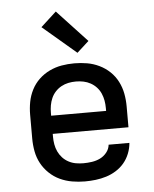

<svg xmlns="http://www.w3.org/2000/svg" viewBox="-55 -829 710 884"><g transform="rotate(-5 300.0 -387.5)"><path d="M302 8Q273 8 243.5 3Q214 -2 187 -14.5Q160 -27 138 -48Q116 -69 102 -95Q88 -121 82.5 -150.5Q77 -180 77 -210V-320Q77 -350 82.5 -379Q88 -408 101.5 -434.5Q115 -461 136.5 -481.5Q158 -502 185 -515Q212 -528 241 -533Q270 -538 300 -538Q330 -538 359 -533Q388 -528 415 -515Q442 -502 463.5 -481.5Q485 -461 498.5 -434.5Q512 -408 517.5 -379Q523 -350 523 -320V-223H173V-210Q173 -192 176 -174.5Q179 -157 186.5 -141Q194 -125 206 -112Q218 -99 234 -90.5Q250 -82 267.5 -79Q285 -76 302 -76Q322 -76 342 -79Q362 -82 379.5 -90.5Q397 -99 410 -115Q423 -131 425 -151H521Q519 -126 509.5 -102Q500 -78 484 -59Q468 -40 446.5 -26.5Q425 -13 401 -5.5Q377 2 352 5Q327 8 302 8ZM173 -307H427V-320Q427 -338 424 -355Q421 -372 414 -388Q407 -404 395 -417Q383 -430 367.5 -438.5Q352 -447 335 -450.5Q318 -454 300 -454Q282 -454 265 -450.5Q248 -447 232.5 -438.5Q217 -430 205 -417Q193 -404 186 -388Q179 -372 176 -355Q173 -338 173 -320ZM319 -585 164 -717 236 -783 374 -635Z"/></g></svg>

Font: Iosevka Curly Medium Extended
Style: Regular
Weight: 500
Width: 7
Monospace: yes
Designer: Belleve Invis
Foundry: Belleve Invis
Version: Version 11.1.0; ttfautohint (v1.8.3)